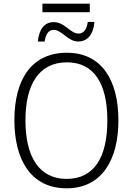

<svg xmlns="http://www.w3.org/2000/svg" viewBox="-20 -1011 721 1041"><path d="M210 -945H467V-991H210ZM185 -786H222C228 -827 244 -849 271 -849C316 -849 347 -786 404 -786C455 -786 487 -825 492 -892H456C450 -850 433 -829 405 -829C362 -829 331 -891 272 -891C219 -891 192 -851 185 -786ZM622 -358C622 -578 530 -725 343 -725C155 -725 58 -586 58 -359C58 -149 145 10 341 10C534 10 622 -147 622 -358ZM118 -358C118 -552 190 -673 343 -673C489 -673 562 -559 562 -358C562 -160 492 -41 341 -41C191 -41 118 -163 118 -358Z"/></svg>

Font: Noto Sans SemiCondensed Light
Style: Regular
Weight: 300
Width: 4
Designer: Monotype Design Team
Foundry: Monotype Imaging Inc.
Version: Version 2.013